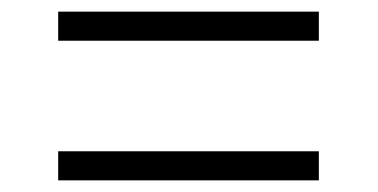

<svg xmlns="http://www.w3.org/2000/svg" viewBox="-20 -521 649 330"><path d="M80 -211V-261H528V-211ZM80 -451V-501H528V-451Z"/></svg>

Font: Exo Thin Light
Style: Regular
Weight: 300
Version: Version 2.000